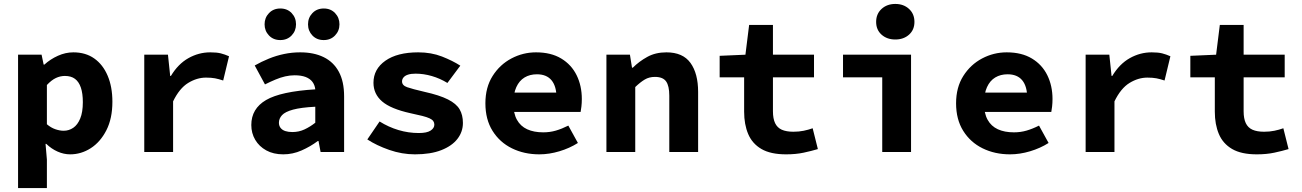

<svg xmlns="http://www.w3.org/2000/svg" viewBox="-20 -775 6640 979"><path d="M72.1 184.1V-496.1H192L202.6 -445.6H206.3Q236.7 -473.3 275.5 -490.7Q314.3 -508.1 354 -508.1Q416.4 -508.1 460.6 -476.9Q504.8 -445.7 528.9 -389Q553.1 -332.4 553.1 -255.9Q553.1 -170.8 522.4 -110.8Q491.7 -50.8 442.8 -19.4Q393.8 12 337.8 12Q305.4 12 273.8 -2Q242.3 -15.9 215.8 -41.5H212.2L219.1 38.7V184.1ZM304.4 -108.3Q331.5 -108.3 353.6 -123.4Q375.7 -138.4 389 -170.7Q402.4 -202.9 402.4 -254.2Q402.4 -298.8 392.3 -328.4Q382.3 -358 362.4 -372.9Q342.5 -387.8 310.8 -387.8Q287.3 -387.8 264.8 -377.2Q242.4 -366.6 219.1 -341.6V-141.4Q240.2 -123.5 262.7 -115.9Q285.2 -108.3 304.4 -108.3Z M715.6 0V-496.1H836.4L847.8 -387.7H851.4Q888 -448.8 940.7 -478.5Q993.4 -508.1 1052.4 -508.1Q1085.3 -508.1 1105.9 -502.9Q1126.4 -497.7 1147.8 -488.1L1118 -364.5Q1095.1 -372.1 1076.4 -375.7Q1057.6 -379.3 1030.3 -379.3Q984 -379.3 939.5 -352.1Q895 -324.9 862.6 -258.2V0Z M1424.4 12Q1374.2 12 1337.8 -8.1Q1301.3 -28.2 1281.4 -62Q1261.4 -95.9 1261.4 -137.6Q1261.4 -220.9 1336.6 -264.9Q1411.9 -308.8 1587.6 -319.4Q1585.1 -341.6 1573 -357.7Q1560.8 -373.8 1538.3 -382.5Q1515.7 -391.1 1482.4 -391.1Q1458.5 -391.1 1434.1 -385.5Q1409.7 -379.9 1384.4 -369.2Q1359.1 -358.6 1331.1 -344.6L1278.8 -441.1Q1313.1 -460.7 1350.8 -476Q1388.5 -491.4 1428.6 -499.7Q1468.6 -508.1 1510.8 -508.1Q1580.6 -508.1 1630.6 -483.5Q1680.7 -459 1707.6 -409.3Q1734.6 -359.6 1734.6 -283.6V0H1614.7L1604.1 -55.9H1600.4Q1562.6 -27.6 1517.6 -7.8Q1472.7 12 1424.4 12ZM1470.9 -101.7Q1504.1 -101.7 1532.9 -115.2Q1561.6 -128.7 1587.6 -149.2V-230.8Q1514.6 -227 1474.2 -216Q1433.8 -205 1418 -187.8Q1402.2 -170.5 1402.2 -149.3Q1402.2 -133.7 1410.7 -122.8Q1419.3 -111.8 1434.7 -106.7Q1450.1 -101.7 1470.9 -101.7ZM1409.1 -570.7Q1373.7 -570.7 1351.4 -594.2Q1329.1 -617.6 1329.1 -651.2Q1329.1 -684.7 1351.6 -708.2Q1374 -731.7 1409.4 -731.7Q1444.9 -731.7 1467.2 -708.2Q1489.4 -684.7 1489.4 -651.2Q1489.4 -617.6 1467 -594.2Q1444.5 -570.7 1409.1 -570.7ZM1630.6 -570.7Q1595.1 -570.7 1572.8 -594.2Q1550.6 -617.6 1550.6 -651.2Q1550.6 -684.7 1573 -708.2Q1595.5 -731.7 1630.9 -731.7Q1666.3 -731.7 1688.6 -708.2Q1710.9 -684.7 1710.9 -651.2Q1710.9 -617.6 1688.4 -594.2Q1666 -570.7 1630.6 -570.7Z M2095.6 12Q2029.7 12 1964.8 -10.6Q1900 -33.2 1853 -64L1915.5 -155.6Q1961.1 -127 2011.7 -111.9Q2062.3 -96.7 2115.8 -96.7Q2156.7 -96.7 2175.7 -109.2Q2194.7 -121.7 2194.7 -139.4Q2194.7 -149.8 2189.2 -157.6Q2183.7 -165.4 2170.4 -171.6Q2157.1 -177.9 2133.5 -183.9Q2110 -189.9 2073 -197.7Q1972.3 -219.9 1928.3 -257.9Q1884.3 -295.9 1884.3 -352.8Q1884.3 -422.6 1945.1 -465.4Q2005.9 -508.1 2112.5 -508.1Q2179.1 -508.1 2233.6 -486.8Q2288.1 -465.4 2327.1 -440.2L2261.3 -352Q2223.7 -375.1 2181.8 -387.3Q2139.9 -399.4 2098.9 -399.4Q2075.7 -399.4 2060.6 -394.5Q2045.5 -389.7 2037.8 -380.5Q2030 -371.4 2030 -359.8Q2030 -339.5 2056 -330.4Q2082 -321.2 2144.6 -306.7Q2221.2 -289.7 2264 -268Q2306.7 -246.4 2323.5 -217.6Q2340.4 -188.8 2340.4 -148Q2340.4 -103.1 2312.5 -66.9Q2284.7 -30.8 2230.1 -9.4Q2175.6 12 2095.6 12Z M2730 12Q2652.7 12 2590.3 -18.7Q2527.9 -49.4 2491.5 -107.7Q2455 -165.9 2455 -248.3Q2455 -329.5 2491.8 -387.6Q2528.6 -445.7 2587.6 -476.9Q2646.7 -508.1 2713.1 -508.1Q2789.6 -508.1 2841.6 -476.7Q2893.7 -445.3 2920.2 -391.4Q2946.7 -337.6 2946.7 -270Q2946.7 -250.2 2944.6 -231.8Q2942.5 -213.4 2940.5 -204.1H2564.1V-302.8H2841L2817.8 -274.7Q2817.8 -334.7 2792.4 -365.5Q2767 -396.2 2718 -396.2Q2681.7 -396.2 2654.7 -380Q2627.7 -363.7 2612.7 -330.8Q2597.6 -297.8 2597.6 -248.3Q2597.6 -196.9 2615.8 -164.3Q2633.9 -131.6 2667.9 -115.9Q2701.9 -100.2 2750.1 -100.2Q2784 -100.2 2814.4 -109.1Q2844.9 -118 2877.9 -134.6L2926.7 -46Q2884.2 -19.1 2832.3 -3.6Q2780.3 12 2730 12Z M3072.1 0V-496.1H3192L3202.6 -429.8H3206.6Q3238.9 -462 3280.7 -485Q3322.5 -508.1 3378 -508.1Q3461.9 -508.1 3500.8 -454.1Q3539.7 -400.1 3539.7 -306.2V0H3392.7V-287.4Q3392.7 -337 3376.4 -359.9Q3360.1 -382.9 3319.5 -382.9Q3290.2 -382.9 3267.8 -369.6Q3245.4 -356.4 3219.1 -331.2V0Z M3988.2 12Q3909.3 12 3862.5 -15.3Q3815.7 -42.6 3795 -91.6Q3774.3 -140.5 3774.3 -205.6V-380.8H3649.5V-490.4L3780.9 -496.1L3799.8 -647.8H3921.2V-496.1H4130.6V-380.8H3921.2V-207.5Q3921.2 -170.3 3932.2 -147.1Q3943.2 -124 3966.2 -113.6Q3989.3 -103.3 4025.4 -103.3Q4053.9 -103.3 4078 -108.3Q4102 -113.2 4123.7 -121L4150.3 -14.8Q4117.3 -5 4077.6 3.5Q4037.8 12 3988.2 12Z M4478.5 0V-380.8H4278.5V-496.1H4625.4V0ZM4545.1 -573.6Q4502.7 -573.6 4475 -598.3Q4447.4 -623 4447.4 -663.4Q4447.4 -704 4475 -729.4Q4502.7 -754.9 4545.1 -754.9Q4587.6 -754.9 4615.2 -729.4Q4642.7 -704 4642.7 -663.4Q4642.7 -623 4615.2 -598.3Q4587.6 -573.6 4545.1 -573.6Z M5130 12Q5052.7 12 4990.3 -18.7Q4927.9 -49.4 4891.5 -107.7Q4855 -165.9 4855 -248.3Q4855 -329.5 4891.8 -387.6Q4928.6 -445.7 4987.6 -476.9Q5046.7 -508.1 5113.1 -508.1Q5189.6 -508.1 5241.6 -476.7Q5293.7 -445.3 5320.2 -391.4Q5346.7 -337.6 5346.7 -270Q5346.7 -250.2 5344.6 -231.8Q5342.5 -213.4 5340.5 -204.1H4964.1V-302.8H5241L5217.8 -274.7Q5217.8 -334.7 5192.4 -365.5Q5167 -396.2 5118 -396.2Q5081.7 -396.2 5054.7 -380Q5027.7 -363.7 5012.7 -330.8Q4997.6 -297.8 4997.6 -248.3Q4997.6 -196.9 5015.8 -164.3Q5033.9 -131.6 5067.9 -115.9Q5101.9 -100.2 5150.1 -100.2Q5184 -100.2 5214.4 -109.1Q5244.9 -118 5277.9 -134.6L5326.7 -46Q5284.2 -19.1 5232.3 -3.6Q5180.3 12 5130 12Z M5515.6 0V-496.1H5636.4L5647.8 -387.7H5651.4Q5688 -448.8 5740.7 -478.5Q5793.4 -508.1 5852.4 -508.1Q5885.3 -508.1 5905.9 -502.9Q5926.4 -497.7 5947.8 -488.1L5918 -364.5Q5895.1 -372.1 5876.4 -375.7Q5857.6 -379.3 5830.3 -379.3Q5784 -379.3 5739.5 -352.1Q5695 -324.9 5662.6 -258.2V0Z M6388.2 12Q6309.3 12 6262.5 -15.3Q6215.7 -42.6 6195 -91.6Q6174.3 -140.5 6174.3 -205.6V-380.8H6049.5V-490.4L6180.9 -496.1L6199.8 -647.8H6321.2V-496.1H6530.6V-380.8H6321.2V-207.5Q6321.2 -170.3 6332.2 -147.1Q6343.2 -124 6366.2 -113.6Q6389.3 -103.3 6425.4 -103.3Q6453.9 -103.3 6478 -108.3Q6502 -113.2 6523.7 -121L6550.3 -14.8Q6517.3 -5 6477.6 3.5Q6437.8 12 6388.2 12Z"/></svg>

Font: Source Code Pro ExtraLight
Style: Regular
Weight: 200
Monospace: yes
Designer: Paul D. Hunt, Teo Tuominen
Foundry: Adobe
Version: Version 1.026;hotconv 1.1.0;makeotfexe 2.6.0